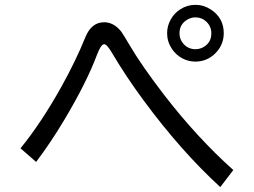

<svg xmlns="http://www.w3.org/2000/svg" viewBox="-20 -782 1040 786"><path d="M64 -174.8Q148.9 -279.3 231 -426.3Q291 -534.2 329.1 -628.9Q354 -690.9 406.2 -690.9Q444.8 -690.9 475.1 -654.3Q483.4 -643.6 513.2 -592.8Q561.5 -511.2 651.4 -394Q787.1 -218.3 935.1 -85.9L881.8 -16.1Q721.2 -163.1 567.4 -371.6Q495.1 -469.7 440.9 -561.5Q418 -601.1 406.7 -601.1Q393.1 -601.1 376 -555.2Q335 -445.8 245.1 -294.4Q186.5 -196.3 127.9 -119.1ZM780.3 -762.2Q814 -762.2 843.8 -742.7Q896 -708 896 -646Q896 -598.6 861.8 -564Q827.6 -529.8 779.3 -529.8Q752.4 -529.8 727.5 -542.5Q700.7 -556.6 683.6 -582Q664.1 -611.8 664.1 -646.5Q664.1 -675.3 678.7 -701.9Q693.4 -728.5 718.3 -744.1Q746.6 -762.2 780.3 -762.2ZM779.8 -710.9Q762.2 -710.9 746.1 -701.2Q714.8 -682.6 714.8 -645.5Q714.8 -620.6 731.4 -602.1Q751 -580.6 780.3 -580.6Q796.4 -580.6 810.5 -587.9Q845.2 -606.4 845.2 -645.5Q845.2 -673.3 825.2 -692.9Q806.6 -710.9 779.8 -710.9Z"/></svg>

Font: BIZ UDPGothic
Style: Regular
Weight: 400
Designer: TypeBank Co., Ltd.
Foundry: Morisawa Inc.
Version: Version 1.051